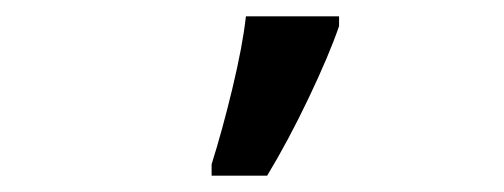

<svg xmlns="http://www.w3.org/2000/svg" viewBox="-20 -821 617 235"><path d="M307 -606Q333 -649 358 -701.5Q383 -754 395 -789V-801H281Q277 -765 264.5 -713Q252 -661 239 -620V-606Z"/></svg>

Font: OpenSansMMV
Style: Semibold
Weight: 600
Designer: Steve Matteson
Foundry: Ascender Corporation
Version: Version 6.000